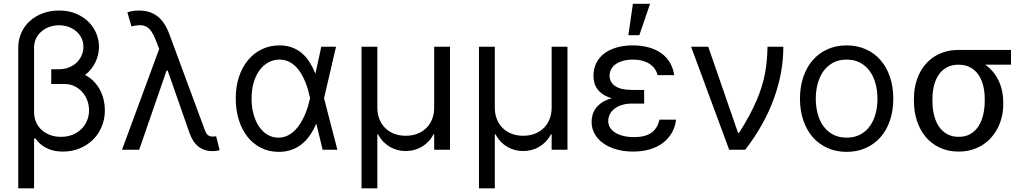

<svg xmlns="http://www.w3.org/2000/svg" viewBox="-20 -793 5433 1017"><path d="M292.6 -737.2Q343.4 -737.2 382.6 -720.7Q421.9 -704.2 449 -677Q476.2 -649.9 490.2 -615.6Q504.3 -581.3 504.3 -545.5Q504.3 -525.6 499.8 -505Q495.4 -484.4 486.2 -465Q476.9 -445.7 463.1 -427.9Q449.2 -410.2 430.4 -396Q457.7 -381.7 477.6 -361Q497.5 -340.2 510.3 -315.5Q523.1 -290.8 529.3 -263.5Q535.5 -236.2 535.5 -208.8Q535.5 -162.6 518.8 -122.5Q502.1 -82.4 472.5 -53.1Q442.8 -23.8 402 -6.9Q361.2 9.9 312.5 9.9Q293 9.9 273.1 6.6Q253.2 3.2 234.6 -4.8Q215.9 -12.8 198.5 -26.6Q181.1 -40.5 166.2 -61.1L160.5 -58.2V204.5H76.7V-541.2Q76.7 -583.5 92.9 -619.3Q109 -655.2 137.8 -681.3Q166.5 -707.4 206.1 -722.3Q245.7 -737.2 292.6 -737.2ZM251.4 -426.1H291.2Q322.1 -426.1 346.4 -436.3Q370.7 -446.4 387.4 -462.9Q404.1 -479.4 413 -501.1Q421.9 -522.7 421.9 -545.5Q421.9 -570 411.9 -590.7Q402 -611.5 384.4 -626.8Q366.8 -642 343.4 -650.6Q320 -659.1 292.6 -659.1Q265.6 -659.1 241.5 -650.4Q217.3 -641.7 199.4 -626.2Q181.5 -610.8 171 -589.1Q160.5 -567.5 160.5 -541.2V-197.4Q160.5 -171.5 170.3 -147.9Q180 -124.3 198.5 -106.7Q217 -89.1 243.3 -78.7Q269.5 -68.2 302.6 -68.2Q337.4 -68.2 364.9 -79.5Q392.4 -90.9 411.8 -110.3Q431.1 -129.6 441.4 -155.2Q451.7 -180.8 451.7 -208.8Q451.7 -235.4 442.5 -260.5Q433.2 -285.5 416.2 -305Q399.1 -324.6 375 -336.3Q350.9 -348 321 -348H251.4V-420.5Z M1103.7 7.5Q1062.1 7.5 1031.2 -16.5Q1000.4 -40.5 983 -90.9L868.3 -419H862.2L717.3 0H626.4L823.2 -533.7L805.4 -579.5Q794.4 -608 782.7 -625.4Q771 -642.8 756 -651.1Q741.1 -659.4 721.8 -659.6Q702.4 -659.8 676.1 -653.4L654.8 -727.3Q661.2 -730.1 677.9 -733.7Q694.6 -737.2 715.9 -737.2Q774.9 -737.2 813.9 -706.9Q853 -676.5 876.4 -613.6L1062.5 -110.8Q1065 -104 1068 -96.6Q1071 -89.1 1075.6 -83.3Q1080.3 -77.4 1087.4 -73.5Q1094.5 -69.6 1105.1 -69.6Q1109.4 -69.6 1115.6 -70.3Q1121.8 -71 1125 -71L1143.5 2.8Q1133.2 5.3 1123 6.6Q1112.9 7.8 1103.7 7.5Z M1454.5 11.4Q1403.4 11 1361.7 -10.3Q1320 -31.6 1290.3 -69.2Q1260.7 -106.9 1244.7 -158.7Q1228.7 -210.6 1228.7 -272.7Q1228.7 -334.2 1245.7 -385.7Q1262.8 -437.1 1293.5 -474.3Q1324.2 -511.4 1366.8 -532Q1409.4 -552.6 1460.2 -552.6Q1497.5 -552.6 1527 -541.5Q1556.5 -530.5 1579.5 -510.8Q1602.6 -491.1 1620 -463.6Q1637.4 -436.1 1650.6 -403.4H1650.9L1681.8 -545.5H1759.9L1696.4 -272.7L1767 0H1688.9L1655.5 -137.8H1654.8Q1641 -104.8 1622.2 -77.2Q1603.3 -49.7 1578.7 -29.8Q1554 -9.9 1523.1 0.9Q1492.2 11.7 1454.5 11.4ZM1622.2 -274.1Q1618.6 -291.5 1612.7 -313.2Q1606.9 -334.9 1597.8 -357.4Q1588.8 -380 1576.3 -401.5Q1563.9 -422.9 1547.1 -439.8Q1530.2 -456.7 1508.7 -467Q1487.2 -477.3 1460.2 -477.3Q1427.9 -477.3 1400.7 -462Q1373.6 -446.7 1353.9 -419.6Q1334.2 -392.4 1323.3 -354.6Q1312.5 -316.8 1312.5 -271.3Q1312.5 -226.9 1322.8 -188.9Q1333.1 -150.9 1351.7 -123.2Q1370.4 -95.5 1396.5 -79.7Q1422.6 -63.9 1454.5 -63.9Q1480.8 -63.9 1502.5 -74.4Q1524.1 -84.9 1541.4 -101.9Q1558.6 -119 1571.9 -140.8Q1585.2 -162.6 1595.2 -185.7Q1605.1 -208.8 1611.7 -231.2Q1618.3 -253.6 1622.2 -271.3L1622.5 -272.7Z M1894.9 -545.5H1978.7V-223Q1978.7 -189.6 1989.5 -162.3Q2000.4 -134.9 2020.1 -115.2Q2039.8 -95.5 2067.5 -84.7Q2095.2 -73.9 2129.3 -73.9Q2163.4 -73.9 2191.2 -84.9Q2219.1 -95.9 2238.8 -115.6Q2258.5 -135.3 2269.2 -162.6Q2279.8 -190 2279.8 -223V-545.5H2363.6V0H2279.8V-81H2275.6Q2264.6 -59.3 2248.8 -43Q2233 -26.6 2214.1 -15.4Q2195.3 -4.3 2173.7 1.4Q2152 7.1 2129.3 7.1Q2106.5 7.1 2085 1.4Q2063.6 -4.3 2044.6 -15.4Q2025.6 -26.6 2009.9 -43Q1994.3 -59.3 1983 -81H1978.7V204.5H1894.9Z M2517 -545.5H2600.9V-223Q2600.9 -189.6 2611.7 -162.3Q2622.5 -134.9 2642.2 -115.2Q2661.9 -95.5 2689.6 -84.7Q2717.3 -73.9 2751.4 -73.9Q2785.5 -73.9 2813.4 -84.9Q2841.3 -95.9 2861 -115.6Q2880.7 -135.3 2891.3 -162.6Q2902 -190 2902 -223V-545.5H2985.8V0H2902V-81H2897.7Q2886.7 -59.3 2870.9 -43Q2855.1 -26.6 2836.3 -15.4Q2817.5 -4.3 2795.8 1.4Q2774.1 7.1 2751.4 7.1Q2728.7 7.1 2707.2 1.4Q2685.7 -4.3 2666.7 -15.4Q2647.7 -26.6 2632.1 -43Q2616.5 -59.3 2605.1 -81H2600.9V204.5H2517Z M3392 -244.3H3326.7Q3297.9 -244.3 3274.9 -237.2Q3251.8 -230.1 3235.4 -217.5Q3219.1 -204.9 3210.4 -188Q3201.7 -171.2 3201.7 -152Q3201.7 -132.8 3211.5 -117.2Q3221.2 -101.6 3239 -90.4Q3256.7 -79.2 3282 -73Q3307.2 -66.8 3338.1 -66.8Q3397.7 -66.8 3430 -89.5Q3462.4 -112.2 3473 -159.1H3561.1Q3556.5 -120.7 3538.5 -89.5Q3520.6 -58.2 3491.3 -36Q3462 -13.8 3422.2 -2Q3382.5 9.9 3333.8 9.9Q3286.2 9.9 3245.9 -1.4Q3205.6 -12.8 3176.1 -33.6Q3146.7 -54.3 3130.1 -83.3Q3113.6 -112.2 3113.6 -147.7Q3113.6 -164.4 3118.3 -182.7Q3122.9 -201 3134.8 -218Q3146.7 -235.1 3167.6 -249.5Q3188.6 -263.8 3220.9 -272.7Q3190.7 -281.2 3171.7 -294.7Q3152.7 -308.2 3142 -324.2Q3131.4 -340.2 3127.5 -357.8Q3123.6 -375.4 3123.6 -392Q3123.6 -430 3138.7 -459.7Q3153.8 -489.3 3181.3 -510.1Q3208.8 -530.9 3247.3 -541.7Q3285.9 -552.6 3332.4 -552.6Q3378.9 -552.6 3417.1 -541.7Q3455.3 -530.9 3483.3 -510.7Q3511.4 -490.4 3528.6 -461.1Q3545.8 -431.8 3551.1 -394.9H3463.1Q3458.8 -413.4 3448 -428.6Q3437.1 -443.9 3420.6 -454.7Q3404.1 -465.6 3381.9 -471.4Q3359.7 -477.3 3332.4 -477.3Q3304.3 -477.3 3281.4 -471.1Q3258.5 -464.8 3242.4 -453.7Q3226.2 -442.5 3217.5 -426.7Q3208.8 -410.9 3208.8 -392Q3208.8 -358 3238.1 -337.4Q3267.4 -316.8 3326.7 -316.8H3392V-284.1ZM3332.4 -772.7H3423.3L3366.5 -606.5H3308.2Z M3640.6 -545.5H3731.5L3889.2 -89.5H3894.9Q3925.4 -137.8 3948.2 -180Q3970.9 -222.3 3987.4 -260.7Q4003.9 -299 4014.7 -334.3Q4025.6 -369.7 4032.1 -404.3Q4038.7 -438.9 4041.7 -473.7Q4044.7 -508.5 4045.5 -545.5H4129.3Q4129.3 -408.4 4079 -270.1Q4028.8 -131.7 3927.6 0H3842.3Z M4464.5 11.4Q4409.1 11.4 4363.6 -8.9Q4318.2 -29.1 4285.7 -65.9Q4253.2 -102.6 4235.3 -154.7Q4217.3 -206.7 4217.3 -269.9Q4217.3 -333.8 4235.3 -386Q4253.2 -438.2 4285.7 -475.1Q4318.2 -512.1 4363.6 -532.3Q4409.1 -552.6 4464.5 -552.6Q4519.9 -552.6 4565.5 -532.3Q4611.2 -512.1 4643.6 -475.1Q4676.1 -438.2 4693.9 -386Q4711.6 -333.8 4711.6 -269.9Q4711.6 -206.7 4693.9 -154.7Q4676.1 -102.6 4643.6 -65.9Q4611.2 -29.1 4565.5 -8.9Q4519.9 11.4 4464.5 11.4ZM4464.5 -63.9Q4506.7 -63.9 4537.5 -80.8Q4568.2 -97.7 4588.2 -125.9Q4608.3 -154.1 4618.1 -191.6Q4627.8 -229 4627.8 -269.9Q4627.8 -311.1 4618.1 -348.5Q4608.3 -386 4588.2 -414.6Q4568.2 -443.2 4537.5 -460.2Q4506.7 -477.3 4464.5 -477.3Q4422.6 -477.3 4391.7 -460.2Q4360.8 -443.2 4340.7 -414.6Q4320.7 -386 4310.9 -348.5Q4301.1 -311.1 4301.1 -269.9Q4301.1 -229 4310.9 -191.6Q4320.7 -154.1 4340.7 -125.9Q4360.8 -97.7 4391.7 -80.8Q4422.6 -63.9 4464.5 -63.9Z M4821 -269.9Q4821 -306.5 4828.3 -339.8Q4835.6 -373.2 4849.4 -402Q4863.3 -430.8 4883.5 -454Q4903.8 -477.3 4930 -493.8Q4956.3 -510.3 4988.1 -519.4Q5019.9 -528.4 5056.8 -528.4H5335.2V-450.3H5198.9Q5244.3 -418 5269.2 -366.5Q5294 -315 5294 -248.6V-238.6Q5294 -206.7 5286.9 -175.8Q5279.8 -144.9 5266 -117.4Q5252.1 -89.8 5232.1 -66.4Q5212 -43 5185.7 -26.1Q5159.4 -9.2 5127.5 0.4Q5095.5 9.9 5058.2 9.9Q5002.5 9.9 4958.3 -10.7Q4914.1 -31.2 4883.7 -67.3Q4853.3 -103.3 4837.2 -152.5Q4821 -201.7 4821 -258.5ZM4919 -258.5Q4919 -220.2 4927 -185.7Q4935 -151.3 4951.9 -125.2Q4968.8 -99.1 4995.2 -83.6Q5021.7 -68.2 5058.2 -68.2Q5094.5 -68.2 5120.6 -83.6Q5146.7 -99.1 5163.4 -125.2Q5180 -151.3 5188 -185.7Q5196 -220.2 5196 -258.5V-269.9Q5196 -306.1 5188 -338.8Q5180 -371.4 5163.2 -396.3Q5146.3 -421.2 5120 -435.7Q5093.8 -450.3 5056.8 -450.3Q5020.6 -450.3 4994.5 -435.7Q4968.4 -421.2 4951.7 -396.3Q4935 -371.4 4927 -338.8Q4919 -306.1 4919 -269.9Z"/></svg>

Font: Fast_Sans-Dotted
Style: Regular
Weight: 400
Version: Version 3.018